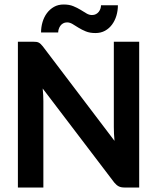

<svg xmlns="http://www.w3.org/2000/svg" viewBox="-20 -834 699 854"><path d="M59.6 0ZM127 -648.4Q135.3 -648.4 141.1 -647.7Q147 -647 151.6 -644.8Q156.2 -642.6 160.4 -638.7Q164.6 -634.8 169.9 -628.4L489.3 -207.5Q486.3 -239.7 486.3 -268.6V-648.4H599.1V0H533.2Q518.1 0 508.1 -5.1Q498 -10.3 488.3 -22L169.9 -440.4Q172.9 -410.2 172.9 -384.3V0H59.6V-648.4H127ZM389.2 -767.1Q399.4 -767.1 407 -771.2Q414.6 -775.4 419.4 -781.7Q424.3 -788.1 426.8 -795.7Q429.2 -803.2 429.2 -810.5H504.4Q504.4 -786.6 497.8 -764.4Q491.2 -742.2 478.5 -724.9Q465.8 -707.5 447.3 -697.3Q428.7 -687 404.3 -687Q379.9 -687 361.8 -694.3Q343.8 -701.7 329.3 -710.7Q314.9 -719.7 302.7 -727.1Q290.5 -734.4 278.3 -734.4Q268.1 -734.4 260.5 -730Q252.9 -725.6 248.3 -719Q243.7 -712.4 241.2 -704.6Q238.8 -696.8 238.8 -689.5H162.6Q162.6 -713.4 169.2 -735.8Q175.8 -758.3 188.7 -775.6Q201.7 -793 220.2 -803.5Q238.8 -814 263.2 -814Q288.1 -814 305.9 -806.6Q323.7 -799.3 338.1 -790.5Q352.5 -781.7 364.5 -774.4Q376.5 -767.1 389.2 -767.1Z"/></svg>

Font: Carlito
Style: Bold
Weight: 700
Designer: Lukasz Dziedzic
Foundry: tyPoland Lukasz Dziedzic
Version: Version 1.104